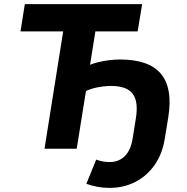

<svg xmlns="http://www.w3.org/2000/svg" viewBox="-20 -725 912 936"><path d="M513 191Q483 191 454 185.5Q425 180 401 171L449 53Q465 59 480.5 62Q496 65 515 65Q559 65 588.5 36Q618 7 627 -52L642 -146Q656 -229 627 -267.5Q598 -306 522 -306Q501 -306 478.5 -303Q456 -300 435 -294.5Q414 -289 399 -281L354 0H197L288 -572H80L101 -705H673L651 -572H445L419 -409Q435 -416 459.5 -422Q484 -428 512 -431.5Q540 -435 565 -435Q634 -435 684 -418Q734 -401 763.5 -366.5Q793 -332 802.5 -278.5Q812 -225 800 -151L784 -53Q772 25 734 79Q696 133 639.5 162Q583 191 513 191Z"/></svg>

Font: Nunito Sans 7pt SemiCondensed ExtraBold
Style: Italic
Weight: 800
Width: 4
Italic angle: -9°
Designer: Vernon Adams
Foundry: Vernon Adams
Version: Version 3.101;gftools[0.9.27]